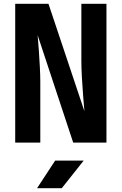

<svg xmlns="http://www.w3.org/2000/svg" viewBox="-20 -750 640 1010"><path d="M60 0V-730H235L424 -165Q421 -202 417 -250.5Q413 -299 410.5 -347.5Q408 -396 408 -430V-730H540V0H365L178 -565Q181 -533 184 -489Q187 -445 189.5 -400Q192 -355 192 -320V0ZM175 240 270 95H420L305 240Z"/></svg>

Font: JetBrains Mono NL ExtraBold
Style: Regular
Weight: 800
Designer: Philipp Nurullin, Konstantin Bulenkov
Foundry: JetBrains
Version: Version 2.304; ttfautohint (v1.8.4.7-5d5b)